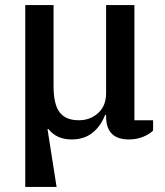

<svg xmlns="http://www.w3.org/2000/svg" viewBox="-20 -540 652 760"><path d="M80 -520H192V-199Q192 -127 216 -95.5Q240 -64 292 -64Q337 -64 368.5 -92.5Q400 -121 400 -172V-520H512V-64H586V-23Q569 -7 544 2.5Q519 12 490 12Q400 12 400 -79V-85H396Q378 -39 345 -13.5Q312 12 264 12Q204 12 172 -29H168L204 200H80Z"/></svg>

Font: IBM Plex Serif Medm
Style: Regular
Weight: 500
Designer: Mike Abbink, Paul van der Laan, Pieter van Rosmalen
Foundry: Bold Monday
Version: Version 3.001